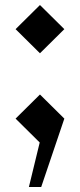

<svg xmlns="http://www.w3.org/2000/svg" viewBox="-20 -524 320 764"><path d="M139 -312 236 -408 139 -504 42 -408ZM42 -52 138 43 95 220H144L236 -52L139 -148Z"/></svg>

Font: KT Kiyosuna Sans Bold
Style: Regular
Weight: 700
Designer: [Zen Kaku Gothic] Yoshimichi Ohira
Version: Version 1.010;Glyphs 3.1.2 (3151)